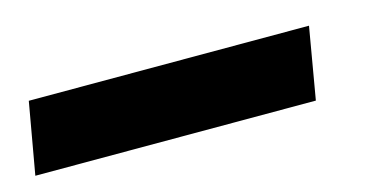

<svg xmlns="http://www.w3.org/2000/svg" viewBox="-100 -88 564 286"><g transform="rotate(-15 182.0 55.0)"><path d="M381.3 0 362.3 110.4H-70.3L-50.8 0Z"/></g></svg>

Font: Mardoto
Style: Bold Italic
Weight: 700
Italic angle: -12°
Designer: Christian Robertson, Vahan Hovhannisyan
Foundry: Google
Version: Version 1.000